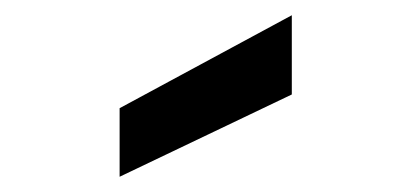

<svg xmlns="http://www.w3.org/2000/svg" viewBox="-20 -771 540 252"><path d="M137 -539V-629L363 -751V-647Z"/></svg>

Font: Rethink Sans
Style: Bold
Weight: 700
Designer: The Rethink Sans project authors (Hans Thiessen). DM Sans designed by Colophon Foundry.
Foundry: Rethink Communications LLC
Version: Version 1.001